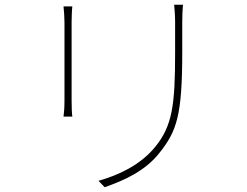

<svg xmlns="http://www.w3.org/2000/svg" viewBox="-20 -761 1040 807"><path d="M749 -741H712C714 -720 716 -695 716 -668C716 -641 716 -568 716 -541C716 -320 705 -232 631 -142C568 -66 478 -25 394 -1L420 26C493 0 590 -39 653 -122C723 -211 746 -277 746 -542C746 -568 746 -640 746 -668C746 -695 747 -720 749 -741ZM284 -734H247C249 -719 251 -684 251 -667C251 -651 251 -365 251 -337C251 -309 249 -284 247 -271H284C282 -284 281 -311 281 -337C281 -365 281 -651 281 -667C281 -683 282 -719 284 -734Z"/></svg>

Font: Harano Aji Gothic ExtraLight
Style: Regular
Weight: 250
Foundry: Masamichi Hosoda
Version: HaranoAjiGothic-ExtraLight version 20230610;ttx 4.39.4